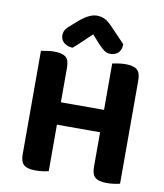

<svg xmlns="http://www.w3.org/2000/svg" viewBox="-91 -911 847 994"><g transform="rotate(10 332.0 -414.5)"><path d="M83.6 -418.8H231.6V-1.3Q222.1 1.4 202.9 4.3Q183.6 7.1 163.1 7.1Q119.8 7.1 101.7 -8.6Q83.6 -24.4 83.6 -62.5ZM231.6 -235.4H83.6V-607.4Q93.6 -609.4 113.3 -612.6Q133 -615.8 152.1 -615.8Q194 -615.8 212.8 -601.3Q231.6 -586.8 231.6 -546.2ZM458.4 -418.8H606.5V-1.3Q596.9 1.4 577.7 4.3Q558.5 7.1 537.9 7.1Q494.6 7.1 476.5 -8.6Q458.4 -24.4 458.4 -62.5ZM606.5 -235.4H458.4V-607.4Q468.4 -609.4 488.1 -612.6Q507.9 -615.8 527 -615.8Q568.9 -615.8 587.7 -600.6Q606.5 -585.3 606.5 -544.8ZM542.6 -245.6H151.1V-363.3H542.6ZM335.2 -738.9Q313.6 -718.4 289.7 -695.3Q265.8 -672.2 241.8 -651.9Q214.9 -652.5 196.8 -667.7Q178.7 -683 178.7 -706.2Q178.7 -724.6 187.9 -737.9Q197.2 -751.1 219.6 -769.2L257.3 -801.9Q302.7 -837.4 336.9 -837.4Q360 -837.4 378.5 -828.8Q397 -820.2 416.1 -800.1L497.3 -715.6Q497.3 -685.7 481.5 -670.1Q465.6 -654.6 438.5 -654.6Q421.1 -654.6 406.1 -665.6Q391.2 -676.6 370.1 -699.7Z"/></g></svg>

Font: Baloo Bhaina 2
Style: Regular
Weight: 400
Designer: Yesha Goshar, Manish Minz, Shuchita Grover and Ek Type
Foundry: Ek Type
Version: Version 1.700